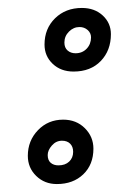

<svg xmlns="http://www.w3.org/2000/svg" viewBox="-20 -477 352 483"><path d="M92 -365Q92 -405 118.5 -431Q145 -457 186 -457Q218 -457 238.5 -438Q259 -419 259 -391Q259 -350 233.5 -323.5Q208 -297 165 -297Q133 -297 112.5 -316.5Q92 -336 92 -365ZM209 -383Q209 -394 200.5 -401.5Q192 -409 180 -409Q165 -409 153.5 -397.5Q142 -386 142 -370Q142 -357 150 -350Q158 -343 170 -343Q187 -343 198 -354.5Q209 -366 209 -383ZM50 -85Q50 -123 75.5 -149.5Q101 -176 139 -176Q172 -176 193.5 -154.5Q215 -133 215 -103Q215 -63 189.5 -38.5Q164 -14 123 -14Q92 -14 71 -34.5Q50 -55 50 -85ZM164 -95Q164 -108 156.5 -115.5Q149 -123 136 -123Q121 -123 110.5 -111Q100 -99 100 -87Q100 -74 107.5 -67.5Q115 -61 127 -61Q144 -61 154 -70.5Q164 -80 164 -95Z"/></svg>

Font: Mali Medium
Style: Italic
Weight: 500
Italic angle: -10°
Version: Version 1.000; ttfautohint (v1.6)